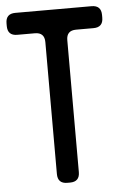

<svg xmlns="http://www.w3.org/2000/svg" viewBox="-52 -748 504 793"><g transform="rotate(-5 200.0 -351.0)"><path d="M155 -32Q155 8 195 8H206Q246 8 246 -32V-579Q246 -619 286 -619H358Q398 -619 398 -659V-670Q398 -710 358 -710H42Q2 -710 2 -670V-659Q2 -619 42 -619H115Q155 -619 155 -579Z"/></g></svg>

Font: WDXL Lubrifont TC
Style: Regular
Weight: 400
Designer: [WDXL Lubrifont] Copyright 2020-2022 (c) NightFurySL2001, Skr-ZERO; [ZCOOL QingKe HuangYou] Copyright 2018-2022 (c) The 
Version: Version 2.001;hotconv 1.1.1;makeotfexe 2.6.0